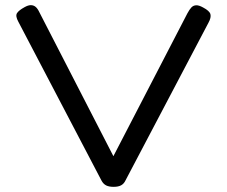

<svg xmlns="http://www.w3.org/2000/svg" viewBox="-20 -715 881 745"><path d="M421 10Q403 10 392 4.5Q381 -1 374 -14L51 -631Q39 -653 46 -664Q53 -675 75 -687Q89 -695 99.5 -695Q110 -695 118 -688.5Q126 -682 133 -667L420 -109L707 -663Q715 -678 722.5 -686Q730 -694 741 -694.5Q752 -695 768 -686Q793 -673 796.5 -660Q800 -647 789 -627L467 -15Q461 -2 450 4Q439 10 421 10Z"/></svg>

Font: Fredoka SemiExpanded
Style: Regular
Weight: 400
Width: 6
Designer: Ben Nathan
Foundry: Milena B. Brandão, Ben Nathan
Version: Version 2.001